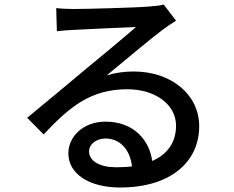

<svg xmlns="http://www.w3.org/2000/svg" viewBox="-20 -784 1040 854"><path d="M567 -44C545 -41 521 -40 496 -40C425 -40 376 -67 376 -111C376 -141 407 -168 449 -168C515 -168 559 -117 567 -44ZM230 -748 233 -645C256 -648 282 -650 307 -651C359 -654 532 -662 585 -664C535 -620 419 -524 363 -478C304 -429 179 -324 101 -260L174 -186C292 -312 386 -387 546 -387C671 -387 763 -319 763 -225C763 -152 726 -98 657 -68C644 -163 573 -243 449 -243C350 -243 284 -176 284 -102C284 -11 376 50 514 50C739 50 866 -64 866 -223C866 -363 742 -466 575 -466C535 -466 495 -461 455 -449C526 -507 649 -611 700 -649C721 -665 742 -679 763 -692L708 -764C697 -760 679 -758 644 -755C590 -750 362 -744 310 -744C286 -744 255 -745 230 -748Z"/></svg>

Font: Noto Sans CJK SC Medium
Style: Regular
Weight: 500
Designer: Ryoko NISHIZUKA 西塚涼子 (kana, bopomofo & ideographs); Paul D. Hunt (Latin, Greek & Cyrillic); Sandoll Communications 산돌커뮤니
Foundry: Adobe
Version: Version 2.004;hotconv 1.0.118;makeotfexe 2.5.65603